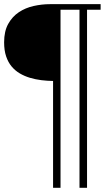

<svg xmlns="http://www.w3.org/2000/svg" viewBox="-26 -682 502 919"><path d="M390.6 -635.3V216.8H354.5V-635.3H263.7V216.8H228V-294.4Q199.7 -294.9 171.6 -298.3Q143.6 -301.8 117.4 -309.6Q91.3 -317.4 68.8 -330.6Q46.4 -343.8 29.5 -364Q12.7 -384.3 3.2 -412.6Q-6.3 -440.9 -6.3 -479.5Q-6.3 -532.2 13.2 -567.4Q32.7 -602.5 64.2 -623.5Q95.7 -644.5 135 -653.3Q174.3 -662.1 213.9 -662.1H455.6V-635.3Z"/></svg>

Font: Doulos SIL
Style: Regular
Weight: 400
Designer: Walt Agee, Victor Gaultney, Peter Martin, Debbi Hosken
Foundry: SIL International
Version: Version 4.110; 2011; Maintenance release